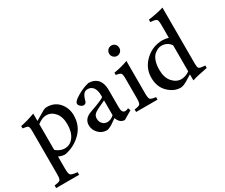

<svg xmlns="http://www.w3.org/2000/svg" viewBox="-145 -1118 2067 1764"><g transform="rotate(-30 888.0 -236.0)"><path d="M177 -382 265 -434Q291 -450 315 -450Q395 -450 444 -394Q492 -337 492 -260Q492 -153 421 -81Q349 -8 245 12Q206 11 177 -5V125Q177 180 190 192Q203 205 261 210V238H17V210Q66 205 78 193Q89 181 89 133V-318Q89 -365 80 -376Q70 -386 24 -391V-416Q91 -428 177 -460ZM177 -348V-76Q193 -59 219 -48Q244 -37 268 -37Q328 -37 364 -87Q400 -136 400 -219Q400 -298 362 -343Q324 -387 270 -387Q228 -387 177 -348Z M966 -40 877 12Q848 12 828 -8Q811 -25 803 -51Q800 -49 787 -40Q773 -30 768 -27Q762 -23 751 -15Q739 -7 733 -4Q726 -1 717 3Q708 8 701 10Q694 12 688 12Q635 12 600 -26Q565 -63 565 -111Q565 -181 645 -209Q777 -255 801 -275V-294Q801 -346 780 -376Q758 -405 721 -405Q694 -405 678 -386Q661 -366 649 -319Q642 -294 617 -294Q601 -294 586 -308Q570 -321 570 -338Q570 -356 603 -380Q629 -399 673 -421Q717 -442 755 -450Q806 -450 840 -423Q886 -385 886 -298V-116Q886 -57 921 -57Q939 -57 956 -67ZM801 -83V-240Q792 -235 777 -228Q761 -220 742 -212Q723 -203 717 -200Q687 -185 673 -169Q659 -153 659 -127Q659 -91 681 -71Q702 -51 728 -51Q767 -51 801 -83Z M1110 -533Q1088 -533 1072 -549Q1056 -565 1056 -587Q1056 -611 1072 -627Q1088 -643 1111 -643Q1133 -643 1149 -627Q1164 -611 1164 -587Q1164 -565 1148 -549Q1132 -533 1110 -533ZM1230 0H1003V-27Q1050 -32 1061 -44Q1072 -56 1072 -107V-312Q1072 -359 1063 -370Q1054 -381 1011 -388V-412Q1099 -427 1160 -451V-107Q1160 -56 1171 -44Q1182 -32 1230 -27Z M1767 -52V-26Q1657 -6 1604 12V-52L1543 -15Q1498 12 1470 12Q1401 12 1341 -46Q1281 -104 1281 -202Q1281 -305 1359 -378Q1436 -450 1542 -450Q1571 -450 1604 -440V-578Q1604 -625 1593 -636Q1582 -646 1529 -650V-676Q1626 -689 1692 -710V-117Q1692 -78 1700 -68Q1708 -58 1737 -55ZM1604 -84V-360Q1570 -411 1506 -411Q1488 -411 1469 -403Q1449 -394 1428 -376Q1407 -357 1394 -319Q1381 -280 1381 -229Q1381 -145 1422 -99Q1463 -53 1515 -53Q1560 -53 1604 -84Z"/></g></svg>

Font: Shafarik
Style: Regular
Weight: 400
Version: Version 1.001; ttfautohint (v1.8.4.7-5d5b)